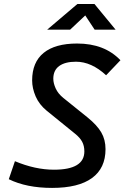

<svg xmlns="http://www.w3.org/2000/svg" viewBox="-20 -918 626 948"><path d="M237.3 9.8Q110.8 9.8 23.4 -33.2L53.7 -122.1Q153.8 -80.1 246.6 -80.1Q396.5 -80.1 396.5 -170.4Q396.5 -197.8 385.7 -218Q375 -238.3 350.6 -257.8L210.9 -371.1Q173.3 -401.9 156 -442.1Q138.7 -482.4 138.7 -521Q138.7 -610.8 195.6 -657Q252.4 -703.1 360.8 -703.1Q496.1 -703.1 574.7 -620.6L503.9 -546.4Q431.6 -613.3 355 -613.3Q301.3 -613.3 272.2 -592Q243.2 -570.8 243.2 -529.3Q243.2 -507.3 254.9 -481.4Q266.6 -455.6 292.5 -434.6L412.6 -337.9Q459 -300.3 480 -264.4Q501 -228.5 501 -181.6Q501 -87.4 434.1 -38.8Q367.2 9.8 237.3 9.8ZM212.9 -771.5 362.3 -898.4H446.3L550.8 -771.5H447.3L400.9 -841.8L326.2 -771.5Z"/></svg>

Font: Cascadia Code NF
Style: Italic
Weight: 400
Italic angle: -10°
Monospace: yes
Designer: Aaron Bell
Foundry: Saja Typeworks
Version: Version 2404.023; ttfautohint (v1.8.4)